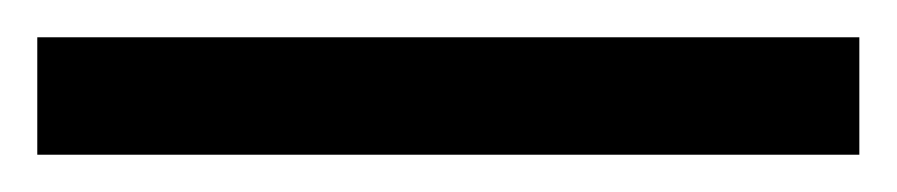

<svg xmlns="http://www.w3.org/2000/svg" viewBox="-22 63 481 103"><path d="M439 146H-2V83H439Z"/></svg>

Font: Noto Sans Arabic ExtraCondensed
Style: Regular
Weight: 400
Width: 2
Designer: Monotype Design Team, Nadine Chahine, Nizar Qandah and Khaled Hosny
Foundry: Monotype Imaging Inc.
Version: Version 2.012